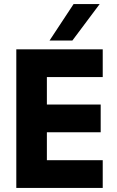

<svg xmlns="http://www.w3.org/2000/svg" viewBox="-20 -922 574 942"><path d="M60 0V-680H484V-544H210V-409H474V-273H210V-136H484V0ZM223 -723 341 -902H469L335 -723Z"/></svg>

Font: Teachers
Style: Regular
Weight: 400
Designer: Alfredo Marco Pradil, Chank Diesel
Version: Version 1.001